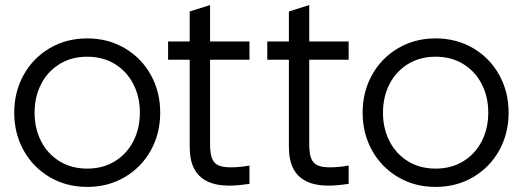

<svg xmlns="http://www.w3.org/2000/svg" viewBox="-20 -723 2056 755"><path d="M610 -280Q610 -198 573 -131.5Q536 -65 470.5 -26.5Q405 12 323 12Q241 12 175.5 -26.5Q110 -65 73 -131.5Q36 -198 36 -280Q36 -362 73 -428.5Q110 -495 175.5 -533.5Q241 -572 323 -572Q405 -572 470.5 -533.5Q536 -495 573 -428.5Q610 -362 610 -280ZM323 -60Q385 -60 432 -89Q479 -118 504.5 -168Q530 -218 530 -280Q530 -342 504.5 -392Q479 -442 432 -471Q385 -500 323 -500Q261 -500 214 -471Q167 -442 141.5 -392Q116 -342 116 -280Q116 -218 141.5 -168Q167 -118 214 -89Q261 -60 323 -60Z M726 -145V-678L806 -703V-158Q806 -119 814 -99.5Q822 -80 839.5 -72.5Q857 -65 887 -65Q923 -65 961 -72V0Q912 7 882 7Q830 7 795 -10Q760 -27 743 -60.5Q726 -94 726 -145ZM641 -560H961V-488H641Z M1116 -145V-678L1196 -703V-158Q1196 -119 1204 -99.5Q1212 -80 1229.5 -72.5Q1247 -65 1277 -65Q1313 -65 1351 -72V0Q1302 7 1272 7Q1220 7 1185 -10Q1150 -27 1133 -60.5Q1116 -94 1116 -145ZM1031 -560H1351V-488H1031Z M1980 -280Q1980 -198 1943 -131.5Q1906 -65 1840.5 -26.5Q1775 12 1693 12Q1611 12 1545.5 -26.5Q1480 -65 1443 -131.5Q1406 -198 1406 -280Q1406 -362 1443 -428.5Q1480 -495 1545.5 -533.5Q1611 -572 1693 -572Q1775 -572 1840.5 -533.5Q1906 -495 1943 -428.5Q1980 -362 1980 -280ZM1693 -60Q1755 -60 1802 -89Q1849 -118 1874.5 -168Q1900 -218 1900 -280Q1900 -342 1874.5 -392Q1849 -442 1802 -471Q1755 -500 1693 -500Q1631 -500 1584 -471Q1537 -442 1511.5 -392Q1486 -342 1486 -280Q1486 -218 1511.5 -168Q1537 -118 1584 -89Q1631 -60 1693 -60Z"/></svg>

Font: TASA Explorer VF
Style: Regular
Weight: 400
Designer: Weizhong Zhang
Foundry: Local Remote
Version: Version 1.000;Glyphs 3.2 (3192)